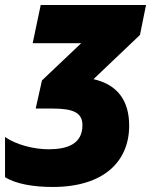

<svg xmlns="http://www.w3.org/2000/svg" viewBox="-21 -734 601 764"><path d="M189 10C390 10 493 -90 493 -234C493 -332 448 -397 351 -419L536 -595L560 -714H141L109 -562H302L146 -414L121 -302H190C273 -302 307 -284 307 -236C307 -162 249 -140 172 -140C114 -140 43 -158 -1 -189V-29C42 -2 112 10 189 10Z"/></svg>

Font: Noto Sans SemiCondensed Black
Style: Italic
Weight: 900
Width: 4
Italic angle: -12°
Designer: Monotype Design Team
Foundry: Monotype Imaging Inc.
Version: Version 2.013